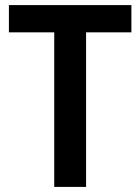

<svg xmlns="http://www.w3.org/2000/svg" viewBox="-20 -734 551 754"><path d="M318 0H193V-607H15V-714H496V-607H318Z"/></svg>

Font: Noto Sans Khmer SemiCondensed SemiBold
Style: Regular
Weight: 600
Width: 4
Designer: Danh Hong and the Monotype Design Team
Foundry: Monotype Imaging Inc.
Version: Version 2.004; ttfautohint (v1.8.4.7-5d5b)